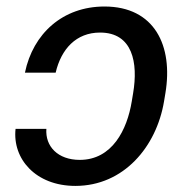

<svg xmlns="http://www.w3.org/2000/svg" viewBox="-20 -573 583 602"><path d="M125.4 -169H28.8C18.5 -74.9 92 9.9 216.3 9.9C367.9 9.9 470.5 -112.9 494.3 -255L498.6 -280.9C523.4 -429.3 464.8 -552.6 307.5 -552.6C176.8 -552.6 83.5 -467.7 58.2 -345.2H154.5C171.9 -419.4 218.8 -470.9 293.7 -470.9C396.3 -470.9 413.4 -375.7 397.4 -280.9L393.1 -255C378.6 -166.2 331.7 -71.7 230.1 -71.7C161.2 -71.7 121.4 -114.3 125.4 -169Z"/></svg>

Font: Margiela Sans Text
Style: Italic
Weight: 400
Italic angle: -9.39999°
Designer: Stefan Endress, Andreas Faust
Version: Version 1.100;FEAKit 1.0